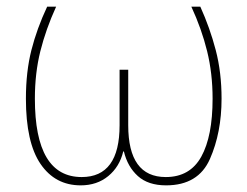

<svg xmlns="http://www.w3.org/2000/svg" viewBox="-20 -548 745 578"><path d="M583 -528H556Q587 -461 603.5 -394Q620 -327 620 -251Q620 -138 586 -76.5Q552 -15 479 -15Q366 -15 366 -171V-338H340V-171Q340 -15 226 -15Q85 -15 85 -251Q85 -328 101.5 -394Q118 -460 149 -528H122Q91 -462 74.5 -397Q58 -332 58 -251Q58 -119 102 -54.5Q146 10 223 10Q272 10 306 -18Q340 -46 351 -92H353Q364 -46 395 -18Q426 10 480 10Q577 10 612 -69.5Q647 -149 647 -251Q647 -330 629.5 -397Q612 -464 583 -528Z"/></svg>

Font: Noto Sans UI Thin
Style: Regular
Weight: 250
Designer: Monotype Design Team
Foundry: Monotype Imaging Inc.
Version: Version 1.901